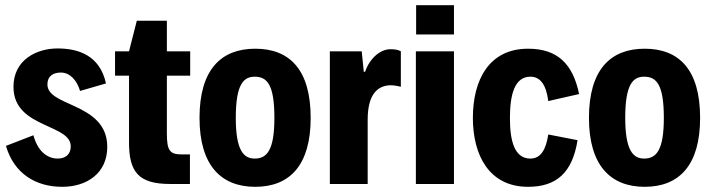

<svg xmlns="http://www.w3.org/2000/svg" viewBox="-20 -710 2746 741"><path d="M220 11C316 11 394 -42 394 -143C394 -231 333 -270 268 -300C214 -325 163 -343 163 -384C163 -417 186 -430 215 -430C250 -430 277 -400 289 -359L389 -388C365 -498 280 -523 202 -523C121 -523 32 -479 32 -375C32 -290 93 -256 151 -229C204 -204 253 -187 253 -145C253 -112 230 -98 203 -98C161 -98 125 -128 109 -188L3 -147C34 -40 118 11 220 11Z M636 0H713V-114H683C635 -114 624 -128 624 -196V-418H714V-512H624V-630H508L478 -512H424V-418H478V-160C478 -48 513 0 636 0Z M965 11C1098 11 1179 -72 1179 -255C1179 -441 1098 -522 965 -522C833 -522 750 -441 750 -255C750 -72 833 11 965 11ZM963 -98C920 -98 890 -130 890 -255C890 -385 920 -414 963 -414C1010 -414 1039 -385 1039 -255C1039 -130 1010 -98 963 -98Z M1253 0H1399V-248C1399 -342 1434 -379 1486 -381C1498 -381 1512 -379 1527 -375V-512C1517 -518 1504 -520 1486 -520C1450 -520 1408 -488 1389 -433H1384L1376 -512H1253Z M1586 -577H1732V-690H1586ZM1585 0H1732V-512H1585Z M2018 11C2127 11 2189 -43 2209 -169L2096 -191C2087 -131 2066 -98 2027 -98C1966 -98 1948 -165 1948 -254C1948 -345 1966 -414 2027 -414C2066 -414 2088 -382 2096 -320L2215 -347C2191 -463 2132 -522 2018 -522C1867 -522 1805 -401 1805 -255C1805 -112 1867 11 2018 11Z M2468 11C2601 11 2682 -72 2682 -255C2682 -441 2601 -522 2468 -522C2336 -522 2253 -441 2253 -255C2253 -72 2336 11 2468 11ZM2466 -98C2423 -98 2393 -130 2393 -255C2393 -385 2423 -414 2466 -414C2513 -414 2542 -385 2542 -255C2542 -130 2513 -98 2466 -98Z"/></svg>

Font: Decalotype
Style: Bold
Weight: 700
Designer: Alfredo Marco Pradil
Foundry: Alfredo Marco Pradil
Version: Version 1.0